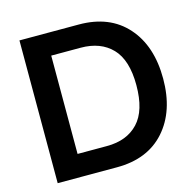

<svg xmlns="http://www.w3.org/2000/svg" viewBox="-106 -838 962 947"><g transform="rotate(-15 375.0 -364.5)"><path d="M74 0V-729H377Q534 -729 622 -630Q710 -531 710 -364Q710 -198 622 -99Q534 0 377 0ZM356 -114Q458 -114 516 -175.5Q574 -237 574 -367Q574 -495 516 -555.5Q458 -616 356 -616H206V-114Z"/></g></svg>

Font: Mona Sans SemiBold
Style: Regular
Weight: 600
Designer: Deni Anggara
Foundry: GitHub
Version: Version 2.000;Glyphs 3.2.3 (3260)